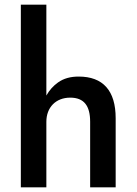

<svg xmlns="http://www.w3.org/2000/svg" viewBox="-20 -800 583 820"><path d="M178 -780H69V0H178V-280C178 -341 218 -383 280 -383C339 -383 365 -348 365 -280V0H474V-295C474 -413 420 -473 316 -473C281 -473 252 -465 228 -448C207 -433 191 -415 178 -392Z"/></svg>

Font: Jost Medium
Style: Regular
Weight: 500
Version: Version 3.710